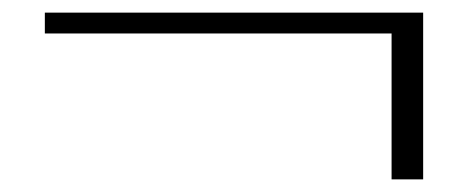

<svg xmlns="http://www.w3.org/2000/svg" viewBox="-20 -358 740 304"><path d="M600 -74V-305H51V-338H650V-74Z"/></svg>

Font: Panamera Light
Style: Regular
Weight: 300
Designer: Bastien Sozeau
Foundry: NBR — Bastien Sozeau
Version: Version 3.002; ttfautohint (v1.8.4.7-5d5b);gftools[0.9.33]